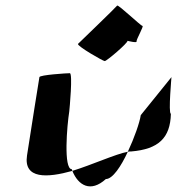

<svg xmlns="http://www.w3.org/2000/svg" viewBox="-20 -812 629 682"><path d="M76 -260C63 -175 148 -180 237 -205L235 -211C205 -211 218 -366 226 -416C227 -424 239 -552 228 -552C218 -552 121 -546 120 -538C120 -538 88 -340 76 -260ZM257 -656C254 -648 346 -595 352 -595C359 -595 434 -659 433 -667C433 -667 468 -658 465 -665C464 -672 492 -720 486 -720C480 -720 399 -798 396 -792C392 -786 258 -657 257 -656ZM237 -205C258 -153 302 -127 356 -176C380 -176 410 -221 434 -273C391 -265 308 -227 237 -205ZM434 -273C439 -274 442 -274 446 -274C543 -282 585 -322 587 -408C577 -408 590 -546 589 -538L480 -403C476 -376 457 -322 434 -273Z"/></svg>

Font: Ampere
Style: CndIta
Weight: 400
Version: Version 1